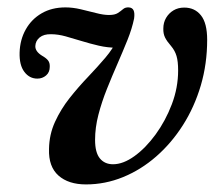

<svg xmlns="http://www.w3.org/2000/svg" viewBox="-20 -488 602 519"><path d="M540 -380.5Q540 -315.5 522.8 -257Q505.5 -198.5 474.5 -149.8Q443.5 -101 402.2 -65Q361 -29 312.5 -9.2Q264 10.5 212.5 10.5Q165 10.5 138 -13.5Q111 -37.5 112.5 -85Q113 -124.5 128.8 -158.8Q144.5 -193 168.2 -223Q192 -253 217.8 -280Q243.5 -307 264.8 -332Q286 -357 296.5 -381L295.5 -359Q271 -359 247.2 -364.5Q223.5 -370 200.8 -377Q178 -384 157.2 -389.8Q136.5 -395.5 118 -395.5Q98.5 -396 87.2 -386.8Q76 -377.5 75.5 -363.5Q75 -349 93.5 -337.5Q105 -331 110 -324.5Q115 -318 114.5 -307.5Q114.5 -292.5 104.5 -284Q94.5 -275.5 81 -275.5Q59.5 -275.5 45.8 -293.8Q32 -312 33 -346Q34 -380.5 49.5 -408.2Q65 -436 92.5 -452Q120 -468 157 -468Q176.5 -468 198 -463Q219.5 -458 239.5 -452.8Q259.5 -447.5 274.5 -447.5Q290.5 -447.5 298.5 -452.8Q306.5 -458 312.5 -463.2Q318.5 -468.5 328 -468Q337.5 -467.5 341 -460.2Q344.5 -453 342.5 -438Q337 -411 324.8 -380.5Q312.5 -350 297.8 -316.2Q283 -282.5 269 -247.5Q255 -212.5 246 -177.8Q237 -143 237 -110Q237 -75.5 250 -59.8Q263 -44 285.5 -44Q313 -44 343.5 -66Q374 -88 400.8 -124.8Q427.5 -161.5 444.5 -206.2Q461.5 -251 461.5 -297.5Q461.5 -322 457.2 -336.5Q453 -351 442.5 -363.5Q431.5 -376 426.2 -386.5Q421 -397 421.5 -411Q421.5 -427 429 -439.8Q436.5 -452.5 449 -460Q461.5 -467.5 478 -467.5Q506.5 -467.5 523.2 -446.5Q540 -425.5 540 -380.5Z"/></svg>

Font: Fraunces
Style: Italic
Weight: 400
Italic angle: -16°
Version: Version 1.000;[b76b70a41]